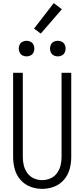

<svg xmlns="http://www.w3.org/2000/svg" viewBox="-20 -1201 540 1229"><path d="M150 -840Q137 -840 124.5 -846Q112 -852 106 -864.5Q100 -877 100 -890Q100 -903 106 -915.5Q112 -928 124.5 -934Q137 -940 150 -940Q163 -940 175.5 -934Q188 -928 194 -915.5Q200 -903 200 -890Q200 -877 194 -864.5Q188 -852 175.5 -846Q163 -840 150 -840ZM350 -840Q337 -840 324.5 -846Q312 -852 306 -864.5Q300 -877 300 -890Q300 -903 306 -915.5Q312 -928 324.5 -934Q337 -940 350 -940Q363 -940 375.5 -934Q388 -928 394 -915.5Q400 -903 400 -890Q400 -877 394 -864.5Q388 -852 375.5 -846Q363 -840 350 -840ZM241 -986 198 -1018 324 -1181 376 -1142ZM250 8Q211 8 174 -6Q137 -20 111 -50Q85 -80 74.5 -118Q64 -156 64 -195V-735H126V-195Q126 -168 132.5 -141.5Q139 -115 155.5 -92.5Q172 -70 197.5 -59Q223 -48 250 -48Q277 -48 302.5 -59Q328 -70 344.5 -92.5Q361 -115 367.5 -141.5Q374 -168 374 -195V-735H436V-195Q436 -156 425.5 -118Q415 -80 389 -50Q363 -20 326 -6Q289 8 250 8Z"/></svg>

Font: Iosevka SS01 Light
Style: Regular
Weight: 300
Monospace: yes
Designer: Belleve Invis
Foundry: Belleve Invis
Version: 2.3.3; ttfautohint (v1.8.3)